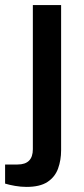

<svg xmlns="http://www.w3.org/2000/svg" viewBox="-59 -546 328 754"><path d="M45 188Q23 188 0 184Q-23 180 -39 175V100H10Q70 100 70 40V-526H181V44Q181 83 169 116Q157 149 127.5 168.5Q98 188 45 188Z"/></svg>

Font: Archivo SemiExpanded Medium
Style: Regular
Weight: 500
Width: 6
Designer: Hector Gatti
Foundry: Omnibus-Type
Version: Version 2.001; ttfautohint (v1.8.3)